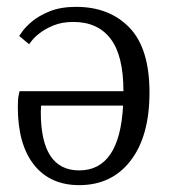

<svg xmlns="http://www.w3.org/2000/svg" viewBox="-20 -530 493 560"><path d="M202 -510Q299 -510 357.5 -449.5Q416 -389 416 -260Q416 -133 361 -61.5Q306 10 211 10Q126 10 79 -49.5Q32 -109 32 -218Q32 -241 34.5 -252.5Q37 -264 37 -264H340Q340 -368 302.5 -417Q265 -466 194 -466Q161 -466 136.5 -456Q112 -446 96 -433.5Q80 -421 72.5 -411Q65 -401 65 -401L36 -425Q36 -425 45 -438Q54 -451 73.5 -467.5Q93 -484 125 -497Q157 -510 202 -510ZM339 -222H100Q100 -222 99.5 -216Q99 -210 99 -203Q99 -33 211 -33Q329 -33 339 -222Z"/></svg>

Font: Arsenal SC
Style: Regular
Weight: 400
Designer: Andrij Shevchenko
Foundry: Stairsfor
Version: Version 2.001; ttfautohint (v1.8.4.7-5d5b)